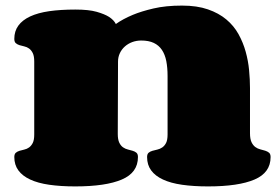

<svg xmlns="http://www.w3.org/2000/svg" viewBox="-20 -667 1000 687"><path d="M401.4 -188Q401.4 -168 406.7 -156.7Q412.1 -145.5 420.2 -139.9Q428.2 -134.3 437.5 -132.1Q446.8 -129.9 454.8 -127.4Q462.9 -125 468.3 -120.4Q473.6 -115.7 473.6 -105Q473.6 -49.3 416 -24.7Q358.4 0 249.5 0Q196.8 0 156.2 -5.9Q115.7 -11.7 87.9 -24.7Q60.1 -37.6 45.7 -57.4Q31.2 -77.1 31.2 -105Q31.2 -115.7 36.6 -120.4Q42 -125 49.8 -127.4Q57.6 -129.9 66.9 -131.8Q76.2 -133.8 84 -139.4Q91.8 -145 97.2 -155.5Q102.5 -166 102.5 -186V-446.8Q102.5 -466.3 97.2 -477.1Q91.8 -487.8 84 -493.4Q76.2 -499 66.9 -501Q57.6 -502.9 49.8 -505.4Q42 -507.8 36.6 -512.5Q31.2 -517.1 31.2 -527.8Q31.2 -555.7 45.7 -575.4Q60.1 -595.2 87.9 -608.2Q115.7 -621.1 156.2 -627Q196.8 -632.8 249.5 -632.8Q297.4 -632.8 325.7 -624.8Q354 -616.7 369.6 -606.9Q387.7 -595.2 394.5 -581.1Q419.9 -599.1 455.1 -613.8Q485.4 -626.5 529.1 -636.7Q572.8 -647 631.3 -647Q685.1 -647 723.9 -633.5Q762.7 -620.1 789.8 -597.4Q816.9 -574.7 833.5 -544.7Q850.1 -514.6 859.1 -481.9Q868.2 -449.2 871.3 -415.8Q874.5 -382.3 874.5 -352.1V-190.4Q874.5 -169.9 879.9 -158.4Q885.3 -147 893.6 -140.9Q901.9 -134.8 911.4 -132.6Q920.9 -130.4 929.2 -127.7Q937.5 -125 942.9 -120.4Q948.2 -115.7 948.2 -105Q948.2 -49.3 890.9 -24.7Q833.5 0 724.6 0Q671.9 0 631.3 -5.9Q590.8 -11.7 563 -24.7Q535.2 -37.6 520.8 -57.4Q506.3 -77.1 506.3 -105Q506.3 -115.7 511.7 -120.4Q517.1 -125 525.4 -127.4Q533.7 -129.9 543 -131.8Q552.2 -133.8 560.5 -139.4Q568.8 -145 574.2 -155.5Q579.6 -166 579.6 -186V-394.5Q579.6 -424.8 575 -448.5Q570.3 -472.2 559.3 -488.5Q548.3 -504.9 530.3 -513.4Q512.2 -522 485.4 -522Q468.3 -522 453.1 -516.4Q438 -510.7 426.8 -500.7Q415.5 -490.7 408.9 -476.8Q402.3 -462.9 402.3 -446.8Z"/></svg>

Font: Corben
Style: Bold
Weight: 700
Designer: vernon adams
Foundry: vernon adams
Version: Version 1.101; ttfautohint (v1.6)